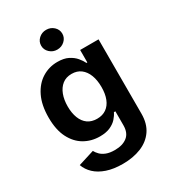

<svg xmlns="http://www.w3.org/2000/svg" viewBox="-230 -884 1089 1218"><g transform="rotate(-30 314.5 -275.0)"><path d="M303.7 215.8Q236.8 215.8 187.3 199Q137.7 182.1 106.4 152.6Q75.2 123 62 85.4L178.7 48.8Q186.5 64 201.4 79.3Q216.3 94.7 241.2 104.5Q266.1 114.3 303.2 114.3Q360.8 114.3 394.5 87.6Q428.2 61 428.2 4.9V-97.2H417.5Q407.7 -76.2 389.4 -55.7Q371.1 -35.2 340.8 -21.5Q310.5 -7.8 265.1 -7.8Q202.6 -7.8 152.1 -37.1Q101.6 -66.4 71.5 -125.5Q41.5 -184.6 41.5 -273.9Q41.5 -365.2 71.8 -427.2Q102.1 -489.3 153.1 -521Q204.1 -552.7 265.6 -552.7Q313 -552.7 344 -536.9Q375 -521 394 -498.3Q413.1 -475.6 422.9 -454.6H429.2V-545.9H564V-1.5Q564 71.8 530.3 120.1Q496.6 168.5 438 192.1Q379.4 215.8 303.7 215.8ZM305.7 -113.8Q345.2 -113.8 372.8 -133.1Q400.4 -152.3 414.8 -188.5Q429.2 -224.6 429.2 -274.9Q429.2 -325.2 414.8 -362.5Q400.4 -399.9 373 -420.9Q345.7 -441.9 305.7 -441.9Q265.1 -441.9 237.5 -420.2Q210 -398.4 195.8 -360.8Q181.6 -323.2 181.6 -274.9Q181.6 -226.1 195.8 -189.7Q210 -153.3 237.5 -133.5Q265.1 -113.8 305.7 -113.8ZM305.7 -620.1Q273.9 -620.1 251.2 -641.4Q228.5 -662.6 228.5 -692.4Q228.5 -722.7 251.2 -743.7Q273.9 -764.6 305.7 -764.6Q337.9 -764.6 360.6 -743.7Q383.3 -722.7 383.3 -692.4Q383.3 -662.6 360.6 -641.4Q337.9 -620.1 305.7 -620.1Z"/></g></svg>

Font: Inter
Style: 650
Weight: 650
Designer: Rasmus Andersson
Foundry: rsms
Version: Version 4.001;git-66647c0bb